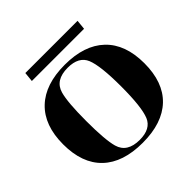

<svg xmlns="http://www.w3.org/2000/svg" viewBox="-191 -916 1097 1097"><g transform="rotate(-45 357.5 -367.5)"><path d="M357.4 10.7Q198.2 10.7 113.8 -70.1Q29.3 -150.9 29.3 -304.7Q29.3 -458 114.7 -539.3Q199.5 -620.1 357.4 -620.1Q515.1 -620.1 600.1 -539.3Q685.5 -458 685.5 -304.7Q685.5 -150.9 601.1 -70.1Q516.1 10.7 357.4 10.7ZM357.4 -13.2Q446.5 -13.2 472.2 -75.2Q498 -138.4 498 -304.7Q498 -471.4 472.2 -534.2Q446.5 -596.2 357.4 -596.2Q256.3 -596.2 234.4 -518.8Q216.8 -456.8 216.8 -304.7Q216.8 -152.6 234.4 -90.6Q256.3 -13.2 357.4 -13.2ZM580.8 -687.3H158.9L164.8 -745.8H586.7Z"/></g></svg>

Font: itsadzoke
Style: Regular
Weight: 700
Width: 7
Version: Version 0.45